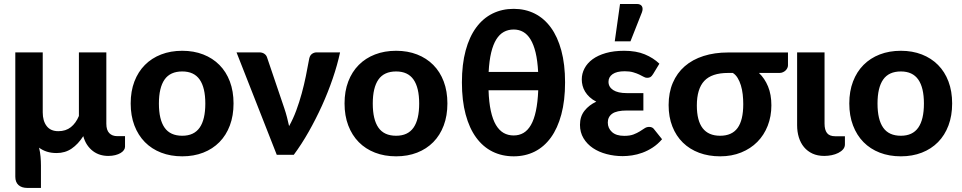

<svg xmlns="http://www.w3.org/2000/svg" viewBox="-20 -779 4840 966"><path d="M195 -515.5V-213.5Q195 -170.5 214.8 -144.8Q234.5 -119 273.5 -119Q311 -119 336.5 -139.2Q362 -159.5 377 -195.5V-515.5H515V-156.5Q515 -124.5 529.8 -109.2Q544.5 -94 570 -94H609V-40.5Q609 -32 603.2 -23.8Q597.5 -15.5 586.5 -9Q575.5 -2.5 559.8 1.5Q544 5.5 524.5 5.5Q503 5.5 483.5 -0.5Q464 -6.5 447.5 -19Q431 -31.5 418.5 -50Q406 -68.5 399 -94Q373 -53.5 340.2 -31.2Q307.5 -9 265 -9Q237.5 -9 215.8 -16Q194 -23 176.5 -36Q182 -14 184 9.2Q186 32.5 186 53V166.5H117.5Q89 166.5 73 152Q57 137.5 57 110V-515.5Z M897 -523.5Q955 -523.5 1002.5 -505Q1050 -486.5 1084 -452.2Q1118 -418 1136.5 -369Q1155 -320 1155 -258.5Q1155 -197 1136.5 -147.8Q1118 -98.5 1084 -64Q1050 -29.5 1002.5 -11Q955 7.5 897 7.5Q838.5 7.5 790.8 -11Q743 -29.5 709 -64Q675 -98.5 656.2 -147.8Q637.5 -197 637.5 -258.5Q637.5 -320 656.2 -369Q675 -418 709 -452.2Q743 -486.5 790.8 -505Q838.5 -523.5 897 -523.5ZM897 -96Q956 -96 984.5 -136.8Q1013 -177.5 1013 -258Q1013 -338 984.5 -378.8Q956 -419.5 897 -419.5Q836.5 -419.5 808 -378.8Q779.5 -338 779.5 -258Q779.5 -177.5 808 -136.8Q836.5 -96 897 -96Z M1691 -515.5Q1677.5 -452.5 1654 -383.8Q1630.5 -315 1599.8 -247.2Q1569 -179.5 1533 -116Q1497 -52.5 1458 0H1372.5L1170 -515.5H1284.5Q1299.5 -515.5 1309.8 -508.5Q1320 -501.5 1323.5 -490.5L1410 -235.5Q1418 -212 1423.8 -189.5Q1429.5 -167 1434.5 -144.5Q1455 -181 1470.5 -223Q1486 -265 1498 -308.8Q1510 -352.5 1518.8 -395.8Q1527.5 -439 1534.5 -477.5Q1537.5 -498.5 1548.5 -507Q1559.5 -515.5 1573 -515.5Z M1973 -523.5Q2031 -523.5 2078.5 -505Q2126 -486.5 2160 -452.2Q2194 -418 2212.5 -369Q2231 -320 2231 -258.5Q2231 -197 2212.5 -147.8Q2194 -98.5 2160 -64Q2126 -29.5 2078.5 -11Q2031 7.5 1973 7.5Q1914.5 7.5 1866.8 -11Q1819 -29.5 1785 -64Q1751 -98.5 1732.2 -147.8Q1713.5 -197 1713.5 -258.5Q1713.5 -320 1732.2 -369Q1751 -418 1785 -452.2Q1819 -486.5 1866.8 -505Q1914.5 -523.5 1973 -523.5ZM1973 -96Q2032 -96 2060.5 -136.8Q2089 -177.5 2089 -258Q2089 -338 2060.5 -378.8Q2032 -419.5 1973 -419.5Q1912.5 -419.5 1884 -378.8Q1855.5 -338 1855.5 -258Q1855.5 -177.5 1884 -136.8Q1912.5 -96 1973 -96Z M2564.5 -734.5Q2622.5 -734.5 2670 -710.8Q2717.5 -687 2751.5 -640.5Q2785.5 -594 2804.2 -524.8Q2823 -455.5 2823 -364.5Q2823 -273 2804.2 -203.2Q2785.5 -133.5 2751.5 -86.8Q2717.5 -40 2670 -16.2Q2622.5 7.5 2564.5 7.5Q2506 7.5 2458 -16.2Q2410 -40 2375.8 -86.8Q2341.5 -133.5 2322.8 -203.2Q2304 -273 2304 -364.5Q2304 -455.5 2322.8 -524.8Q2341.5 -594 2375.8 -640.5Q2410 -687 2458 -710.8Q2506 -734.5 2564.5 -734.5ZM2564.5 -97.5Q2592 -97.5 2613.8 -110.2Q2635.5 -123 2651.2 -150.2Q2667 -177.5 2676.2 -220.8Q2685.5 -264 2688 -325H2438Q2440 -264 2449.5 -220.8Q2459 -177.5 2475.2 -150.2Q2491.5 -123 2513.8 -110.2Q2536 -97.5 2564.5 -97.5ZM2564.5 -630.5Q2537 -630.5 2515 -618.5Q2493 -606.5 2477 -580.8Q2461 -555 2451.2 -514.5Q2441.5 -474 2438.5 -417H2687.5Q2684.5 -474 2674.8 -514.5Q2665 -555 2649.2 -580.8Q2633.5 -606.5 2612.2 -618.5Q2591 -630.5 2564.5 -630.5Z M2898 0ZM3266 -406.5Q3258.5 -394.5 3252 -391Q3245.5 -387.5 3235.5 -387.5Q3227 -387.5 3218 -392.8Q3209 -398 3196.2 -404Q3183.5 -410 3166 -415.2Q3148.5 -420.5 3123 -420.5Q3083 -420.5 3062.2 -406Q3041.5 -391.5 3041.5 -367.5Q3041.5 -341.5 3065 -326Q3088.5 -310.5 3134 -310.5H3217V-223H3134Q3082.5 -223 3060.2 -207Q3038 -191 3038 -162.5Q3038 -134 3059 -114.8Q3080 -95.5 3120.5 -95.5Q3149 -95.5 3167.2 -102.5Q3185.5 -109.5 3199 -118Q3212.5 -126.5 3223 -133.5Q3233.5 -140.5 3246 -140.5Q3263 -140.5 3271 -128.5L3311 -78.5Q3289 -53 3263.5 -36.5Q3238 -20 3211.8 -10.5Q3185.5 -1 3160 2.8Q3134.5 6.5 3113 6.5Q3071 6.5 3032 -3.8Q2993 -14 2963.2 -34Q2933.5 -54 2915.8 -83.5Q2898 -113 2898 -151Q2898 -193 2920.8 -221.8Q2943.5 -250.5 2980 -267.5Q2960.5 -277.5 2946.5 -290.5Q2932.5 -303.5 2923.8 -318Q2915 -332.5 2911 -348.2Q2907 -364 2907 -379.5Q2907 -408.5 2920.8 -434.8Q2934.5 -461 2961.2 -480.8Q2988 -500.5 3028 -512Q3068 -523.5 3120.5 -523.5Q3181 -523.5 3224.2 -505.5Q3267.5 -487.5 3297.5 -458.5ZM3073 -571 3099.5 -759H3184Q3203 -759 3209.8 -747.2Q3216.5 -735.5 3209.5 -716.5L3152 -571Z M3798.5 -412Q3827.5 -384.5 3844.2 -344Q3861 -303.5 3861 -249Q3861 -193.5 3842.5 -146.2Q3824 -99 3790.2 -65Q3756.5 -31 3709 -11.8Q3661.5 7.5 3603.5 7.5Q3545.5 7.5 3497.8 -10.2Q3450 -28 3415.8 -61.5Q3381.5 -95 3362.8 -142.8Q3344 -190.5 3344 -250.5Q3344 -313 3365 -362.2Q3386 -411.5 3425 -445.5Q3464 -479.5 3519.5 -497.2Q3575 -515 3644 -515H3944.5V-450Q3944.5 -444 3941.5 -437.2Q3938.5 -430.5 3933 -425Q3927.5 -419.5 3919.5 -415.8Q3911.5 -412 3902 -412ZM3719.5 -255Q3719.5 -279.5 3716.8 -304Q3714 -328.5 3707.5 -349.8Q3701 -371 3691 -387.2Q3681 -403.5 3667 -412H3643Q3561 -412 3523.5 -372Q3486 -332 3486 -248Q3486 -96 3603 -96Q3662.5 -96 3691 -135.2Q3719.5 -174.5 3719.5 -255Z M3990.5 -515.5H4128.5V-157Q4128.5 -125.5 4141 -109.5Q4153.5 -93.5 4182.5 -93.5H4231V-52.5Q4231 -38.5 4221.8 -27.8Q4212.5 -17 4197.5 -9.5Q4182.5 -2 4164 1.8Q4145.5 5.5 4127 5.5Q4093.5 5.5 4068 -6.2Q4042.5 -18 4025.2 -38.8Q4008 -59.5 3999.2 -87.8Q3990.5 -116 3990.5 -149Z M4512.5 -523.5Q4570.5 -523.5 4618 -505Q4665.5 -486.5 4699.5 -452.2Q4733.5 -418 4752 -369Q4770.5 -320 4770.5 -258.5Q4770.5 -197 4752 -147.8Q4733.5 -98.5 4699.5 -64Q4665.5 -29.5 4618 -11Q4570.5 7.5 4512.5 7.5Q4454 7.5 4406.2 -11Q4358.5 -29.5 4324.5 -64Q4290.5 -98.5 4271.8 -147.8Q4253 -197 4253 -258.5Q4253 -320 4271.8 -369Q4290.5 -418 4324.5 -452.2Q4358.5 -486.5 4406.2 -505Q4454 -523.5 4512.5 -523.5ZM4512.5 -96Q4571.5 -96 4600 -136.8Q4628.5 -177.5 4628.5 -258Q4628.5 -338 4600 -378.8Q4571.5 -419.5 4512.5 -419.5Q4452 -419.5 4423.5 -378.8Q4395 -338 4395 -258Q4395 -177.5 4423.5 -136.8Q4452 -96 4512.5 -96Z"/></svg>

Font: Lato Heavy
Style: Regular
Weight: 800
Designer: Lukasz Dziedzic
Foundry: tyPoland Lukasz Dziedzic
Version: Version 2.007; 2014-02-27